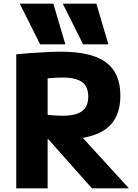

<svg xmlns="http://www.w3.org/2000/svg" viewBox="-20 -1020 746 1040"><path d="M197 -780 87 -1000H269L334 -780ZM430 -780 320 -1000H502L567 -780ZM68 -726Q109 -730 152.5 -733Q196 -736 237.5 -738Q279 -740 310 -740Q476 -740 554 -682.5Q632 -625 632 -502Q632 -379 554 -321.5Q476 -264 310 -264Q275 -264 231 -266.5Q187 -269 149 -271L161 -407Q204 -401 246.5 -397Q289 -393 318 -393Q391 -393 424.5 -418Q458 -443 458 -497Q458 -551 424.5 -575.5Q391 -600 318 -600Q289 -600 246.5 -596.5Q204 -593 161 -586L238 -669V0H68ZM478 0 182 -333H374L678 0Z"/></svg>

Font: M PLUS 2 ExtraBold
Style: Regular
Weight: 800
Version: Version 1.001